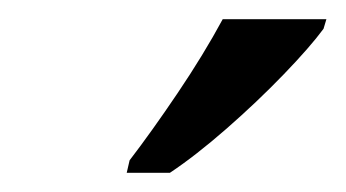

<svg xmlns="http://www.w3.org/2000/svg" viewBox="-20 -786 360 200"><path d="M112 -606 115 -619Q138 -649 165 -689Q192 -729 212 -766H320L317 -756Q303 -737 275.5 -708.5Q248 -680 216 -652Q184 -624 157 -606Z"/></svg>

Font: Noto Serif ExtraCondensed Medium
Style: Italic
Weight: 500
Width: 2
Italic angle: -12°
Designer: Monotype Design Team
Foundry: Monotype Imaging Inc.
Version: Version 2.013; ttfautohint (v1.8.4.7-5d5b)